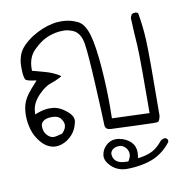

<svg xmlns="http://www.w3.org/2000/svg" viewBox="-68 -315 635 681"><g transform="rotate(-10 250.0 25.0)"><path d="M99.1 146.5Q87.9 146.5 76.2 134.8Q64.5 122.1 64.5 102.5Q64.5 92.3 71.3 85.9Q81.1 75.7 105 75.7Q127 75.7 136.2 87.6Q145.5 99.6 145.5 110.4Q145.5 113.3 145 115.7Q142.6 127.9 131.8 138.7L130.4 140.1Q107.9 146.5 99.1 146.5ZM447.3 -123.5Q449.2 -92.3 449.2 -23.4Q449.2 45.4 448.7 122.1L314 117.2Q314.5 89.8 314.5 70.3Q314.5 7.3 309.6 -59.6Q303.2 -146 290.5 -188Q278.3 -227.5 256.3 -238.8Q232.9 -250.5 209 -252.4Q201.2 -252.9 193.8 -252.9Q178.2 -252.9 165 -250Q126.5 -242.2 89.4 -218.8Q71.8 -207.5 57.4 -193.1Q43 -178.7 37.1 -163.6Q30.8 -147.5 29.3 -130.4Q28.8 -123.5 28.8 -113.8Q28.8 -104 29.8 -93.3Q32.2 -72.3 37.6 -69.8Q46.4 -65.4 58.6 -64L74.2 -61.5L64 -50.3Q33.2 -17.1 24.9 2.9Q15.1 24.9 15.1 54.7Q15.1 79.1 22 104Q29.8 131.8 49.3 154.3Q67.9 175.8 92.8 180.2Q96.7 180.7 100.6 180.7Q116.2 180.7 129.9 174.3Q145.5 168 160.6 151.9Q175.8 135.7 181.6 110.4Q183.1 106 183.1 101.1Q183.1 84.5 164.1 68.4Q139.2 46.9 113.8 44.4Q108.4 43.9 102.5 43.9Q82 43.9 60.5 51.8L48.3 56.2L49.3 43.5Q51.8 14.2 79.1 -13.2Q102.5 -36.6 121.6 -42.5Q138.7 -47.9 157.7 -57.6Q162.6 -60.5 162.6 -61L161.1 -62.5Q159.2 -64.5 154.8 -66.9Q135.3 -78.1 113.8 -84.5Q92.3 -90.8 64 -98.1V-104.5Q64 -146 88.9 -170.9Q112.3 -194.3 134.5 -204.8Q156.7 -215.3 182.6 -218.3Q189 -218.8 193.4 -218.8Q197.8 -218.8 203.1 -218.8Q208.5 -218.8 216.6 -216.8Q224.6 -214.8 230.5 -212.4Q258.3 -201.2 265.1 -160.6Q271 -124 276.9 -8.1Q282.7 107.9 283.2 134.8Q283.2 143.6 288.1 148.4Q293 153.3 305.7 153.8Q335.4 154.8 387.7 157Q439.9 159.2 453.4 159.2Q466.8 159.2 469.7 158.9Q472.7 158.7 474.1 157Q475.6 155.3 477.1 153.3Q480 147.5 481.9 137.7Q482.9 39.6 482.9 -33.4Q482.9 -106.4 481.4 -135.7Q479 -186.5 470.2 -234.4L462.9 -237.8Q461.9 -237.8 461.4 -237.8Q452.6 -237.8 447.8 -234.4Q443.4 -228 441.9 -221.2Q443.8 -171.9 447.3 -123.5ZM302.7 268.6Q290 258.3 290 240.7Q290 238.8 291.5 234.9Q295.9 223.6 312.5 219.2Q317.4 218.3 321.3 218.3Q337.4 218.3 347.7 232.9Q354 242.2 354 252Q354 262.7 347.2 273.9L344.7 277.8H339.8Q314.5 277.8 302.7 268.6ZM382.8 252Q382.8 229 367.7 213.9Q352.5 198.7 327.6 193.8Q320.8 192.4 314.5 192.4Q293.5 192.4 277.8 208Q264.2 221.7 261.7 239.7Q261.2 242.2 261.2 245.1Q261.2 263.2 279.8 281.2Q301.3 302.2 334 303.2Q362.3 303.2 389.4 298.1Q416.5 293 436.5 283.7Q472.2 266.6 496.6 233.9V226.6Q493.7 221.7 488.3 219.2Q487.8 219.2 487.8 219.2Q477.5 219.2 470.2 226.1Q452.6 247.6 435.3 257.1Q418 266.6 392.1 271L380.9 272.5Q382.8 256.3 382.8 252Z"/></g></svg>

Font: NaikaiFont
Style: Light
Weight: 300
Version: Version 1.89